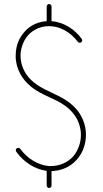

<svg xmlns="http://www.w3.org/2000/svg" viewBox="-20 -852 511 954"><path d="M212 -819V-747C186 -745 161 -738 139 -725C112 -709 90 -684 75 -654C63 -630 58 -603 58 -575C58 -566 58 -556 60 -547C65 -511 82 -477 104 -451C138 -410 184 -388 227 -368C270 -349 311 -328 341 -292C366 -263 382 -223 382 -183V-181C382 -141 367 -102 343 -74C314 -43 274 -27 234 -27C230 -27 226 -27 222 -27C169 -32 116 -64 81 -112C77 -118 69 -119 63 -115C58 -111 57 -103 61 -98C98 -46 153 -11 212 -3V70C212 76 217 82 224 82C231 82 236 76 236 70V-2C282 -3 328 -21 361 -58C390 -90 407 -135 407 -181V-183C407 -230 389 -275 361 -308C326 -349 281 -371 238 -391C195 -411 153 -432 123 -467C103 -490 89 -519 84 -551C83 -559 82 -567 82 -575C82 -599 88 -623 98 -644C110 -669 129 -690 152 -703C173 -716 198 -722 223 -722H225C278 -722 331 -692 366 -645C370 -639 378 -638 384 -642C389 -646 390 -654 386 -659C351 -707 297 -742 236 -747V-819C236 -826 231 -832 224 -832C217 -832 212 -826 212 -819Z"/></svg>

Font: LS
Style: LightAlt
Weight: 250
Designer: BSozoo
Foundry: BSozoo
Version: Version 001.000